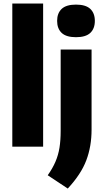

<svg xmlns="http://www.w3.org/2000/svg" viewBox="-20 -828 587 1084"><path d="M49.5 0V-808H223.5V0ZM362.5 236.5 249.5 161.5Q277 122.5 293 85.2Q309 48 315.8 6.2Q322.5 -35.5 322.5 -89V-548.5H497V-96Q497 -1.5 467.2 77.2Q437.5 156 362.5 236.5ZM409 -618Q354 -618 328.2 -642.2Q302.5 -666.5 302.5 -710Q302.5 -753.5 328.2 -777.8Q354 -802 409 -802Q464 -802 489.8 -777.8Q515.5 -753.5 515.5 -710Q515.5 -666.5 489.8 -642.2Q464 -618 409 -618Z"/></svg>

Font: Encode Sans Semi Condensed ExtraBold
Style: Regular
Weight: 800
Width: 4
Designer: Multiple Designers
Foundry: Impallari Type
Version: Version 3.000; ttfautohint (v1.8.3) -l 8 -r 50 -G 200 -x 14 